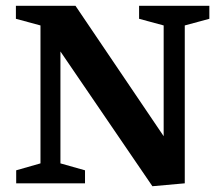

<svg xmlns="http://www.w3.org/2000/svg" viewBox="-20 -634 759 664"><path d="M507 10 189 -456V-69L274 -45V0H36V-45L120 -69V-546L35 -569V-614H241L546 -163V-546L461 -569V-614H704V-569L619 -546V0Z"/></svg>

Font: Manuale
Style: Regular
Weight: 400
Designer: Eduardo Tunni / Pablo Cosgaya
Foundry: Eduardo Tunni / Pablo Cosgaya
Version: Version 1.002